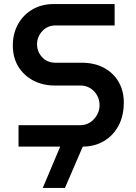

<svg xmlns="http://www.w3.org/2000/svg" viewBox="-20 -720 666 943"><path d="M71 0V-105H372Q414 -105 441.5 -135Q469 -165 469 -203Q469 -243 442 -271.5Q415 -300 374 -300H249Q190 -300 143.5 -324.5Q97 -349 70 -393Q43 -437 43 -497Q43 -556 69 -602Q95 -648 140 -674Q185 -700 242 -700H543V-595H253Q213 -595 187.5 -567Q162 -539 162 -503Q162 -466 187 -439Q212 -412 252 -412H380Q444 -412 490.5 -387Q537 -362 562.5 -318Q588 -274 588 -217Q588 -150 561.5 -101.5Q535 -53 489.5 -26.5Q444 0 387 0ZM190 203 285 -22H396L299 203Z"/></svg>

Font: MuseoModerno Medium
Style: Regular
Weight: 500
Designer: Pablo Cosgaya, Héctor Gatti, Marcela Romero, and the Authors of The MuseoModerno Project.
Foundry: Omnibus-Type Team
Version: Version 1.001